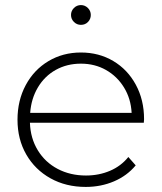

<svg xmlns="http://www.w3.org/2000/svg" viewBox="-20 -733 637 757"><path d="M49 -261Q49 -337 81.5 -397.5Q114 -458 171 -492Q228 -526 299 -526Q370 -526 426.5 -492.5Q483 -459 515.5 -399Q548 -339 548 -263L547 -249H98Q100 -188 129 -140.5Q158 -93 207.5 -67Q257 -41 319 -41Q370 -41 413.5 -59.5Q457 -78 486 -114L515 -81Q481 -40 429.5 -18Q378 4 318 4Q240 4 179 -30Q118 -64 83.5 -124Q49 -184 49 -261ZM499 -288Q496 -344 469 -388Q442 -432 398 -457Q354 -482 299 -482Q244 -482 200 -457.5Q156 -433 129.5 -388.5Q103 -344 99 -288ZM260 -674Q260 -690 271.5 -701.5Q283 -713 299 -713Q315 -713 326.5 -701.5Q338 -690 338 -674Q338 -658 327 -646.5Q316 -635 299 -635Q283 -635 271.5 -646.5Q260 -658 260 -674Z"/></svg>

Font: Goldbeck Next Light
Style: Regular
Weight: 300
Designer: Julieta Ulanovsky
Foundry: Julieta Ulanovsky
Version: Version 7.200